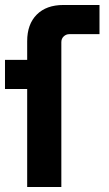

<svg xmlns="http://www.w3.org/2000/svg" viewBox="-20 -750 439 770"><path d="M89 0V-393H0V-510H89V-585Q89 -653 127.5 -691.5Q166 -730 234 -730H379V-613H258Q245 -613 235.5 -604Q226 -595 226 -581V0Z"/></svg>

Font: MuseoModerno Thin SemiBold
Style: Regular
Weight: 600
Version: Version 1.003